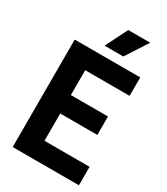

<svg xmlns="http://www.w3.org/2000/svg" viewBox="-229 -1047 994 1145"><g transform="rotate(30 268.5 -474.5)"><path d="M55.3 0V-740H506.5V-612.9H200.9V-127.1H511.5V0ZM161.8 -314.9V-441.9H456.5V-314.9ZM227.5 -797.5 303.4 -948.9H454.6L356.6 -797.5Z"/></g></svg>

Font: Encode Sans Condensed Thin
Style: Regular
Weight: 100
Width: 3
Designer: Multiple Designers
Foundry: Impallari Type
Version: Version 3.002